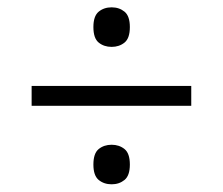

<svg xmlns="http://www.w3.org/2000/svg" viewBox="-20 -615 599 516"><path d="M65 -330.7V-384H494V-330.7ZM280 -119.7Q259.5 -119.7 245.2 -131.4Q231 -143.2 231 -172.7Q231 -202.8 245.2 -214.4Q259.5 -226 280 -226Q300.3 -226 314.7 -214.4Q329 -202.8 329 -172.7Q329 -143.2 314.7 -131.4Q300.3 -119.7 280 -119.7ZM280 -489Q259.5 -489 245.2 -500.6Q231 -512.2 231 -542.3Q231 -571.8 245.2 -583.6Q259.5 -595.3 280 -595.3Q300.3 -595.3 314.7 -583.6Q329 -571.8 329 -542.3Q329 -512.2 314.7 -500.6Q300.3 -489 280 -489Z"/></svg>

Font: Noto Serif Hentaigana ExtraLight
Style: Regular
Weight: 200
Designer: Kazuhiro Yamada
Foundry: nipponia
Version: Version 1.000